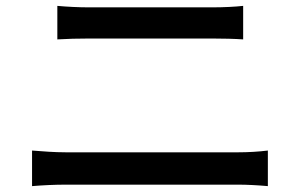

<svg xmlns="http://www.w3.org/2000/svg" viewBox="-20 -683 1040 653"><path d="M175 -663V-549C207 -551 246 -552 282 -552C333 -552 652 -552 703 -552C737 -552 779 -551 807 -549V-663C780 -660 741 -658 703 -658C651 -658 354 -658 281 -658C248 -658 208 -660 175 -663ZM89 -171V-50C125 -53 166 -55 203 -55C264 -55 732 -55 791 -55C819 -55 858 -53 891 -50V-171C859 -167 823 -165 791 -165C732 -165 264 -165 203 -165C166 -165 126 -168 89 -171Z"/></svg>

Font: Noto Sans CJK SC Medium
Style: Regular
Weight: 500
Designer: Ryoko NISHIZUKA 西塚涼子 (kana, bopomofo & ideographs); Paul D. Hunt (Latin, Greek & Cyrillic); Sandoll Communications 산돌커뮤니
Foundry: Adobe
Version: Version 2.004;hotconv 1.0.118;makeotfexe 2.5.65603